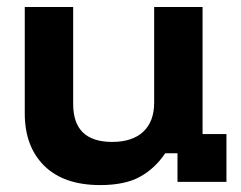

<svg xmlns="http://www.w3.org/2000/svg" viewBox="-20 -520 690 549"><path d="M266.7 9.2Q162.5 9.2 106.7 -45.8Q50.8 -100.8 50.8 -195.8V-500H189.2V-222.5Q189.2 -168.3 217.1 -141.2Q245 -114.2 300.8 -114.2Q358.3 -114.2 389.6 -143.3Q420.8 -172.5 420.8 -226.7V-500H559.2V-136.7H627.5V0H487.5V-81.7H452.5Q422.5 -37.5 379.6 -14.2Q336.7 9.2 266.7 9.2Z"/></svg>

Font: Funnel Display
Style: Bold
Weight: 700
Designer: NORD ID, Kristian Moeller
Foundry: Dicotype
Version: Version 1.000